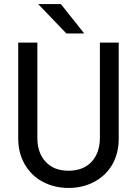

<svg xmlns="http://www.w3.org/2000/svg" viewBox="-20 -910 675 946"><path d="M279.8 -890.1 395 -745.1H307.1L168 -890.1ZM190.9 -14.2Q135.7 -43 102.1 -100.1Q69.8 -157.2 69.8 -225.1V-700.2H164.1V-231Q164.1 -155.3 206.1 -111.8Q246.1 -68.8 317.9 -68.8Q388.7 -68.8 430.2 -111.8Q472.2 -156.7 472.2 -231V-700.2H564.9V-225.1Q564.9 -155.3 533.2 -99.1Q501.5 -44.9 444.8 -14.2Q387.2 16.1 317.9 16.1Q248.5 16.1 190.9 -14.2Z"/></svg>

Font: D-DIN-PRO Medium
Style: Regular
Weight: 500
Designer: datto
Foundry: CyberFei
Version: Version 1.000;hotconv 1.0.109;makeotfexe 2.5.65596